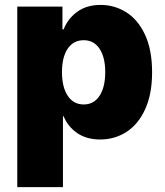

<svg xmlns="http://www.w3.org/2000/svg" viewBox="-20 -557 667 776"><path d="M49.8 -530.3H232.4V-438.5H237.3Q253.9 -481.4 292 -509.3Q330.1 -537.1 386.7 -537.1Q442.4 -537.1 489.7 -507.8Q537.1 -478.5 565.9 -417.2Q594.7 -356 594.7 -264.6Q594.7 -176.8 566.7 -115.5Q538.6 -54.2 491 -23.7Q443.4 6.8 384.8 6.8Q330.1 6.8 292.2 -19Q254.4 -44.9 237.3 -86.9H234.4V199.2H49.8ZM318.4 -134.8Q359.4 -134.8 382.3 -169.7Q405.3 -204.6 405.3 -265.6Q405.3 -325.7 382.3 -360.1Q359.4 -394.5 318.4 -394.5Q276.9 -394.5 253.7 -360.4Q230.5 -326.2 230.5 -265.6Q230.5 -205.1 253.7 -169.9Q276.9 -134.8 318.4 -134.8Z"/></svg>

Font: Pretendard GOV Black
Style: Regular
Weight: 900
Designer: Base glyphs from Inter by Rasmus Andersson; Hangeul glyphs from Noto Sans CJK(Source Han Sans) by Jang Soo-young and Kan
Foundry: Kil Hyung-jin
Version: Version 1.309